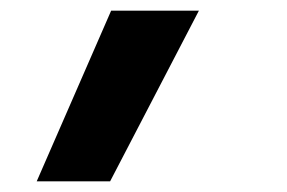

<svg xmlns="http://www.w3.org/2000/svg" viewBox="-20 -189 540 361"><path d="M49 152 189 -169H354L187 152Z"/></svg>

Font: Iosevka Curly Heavy Oblique
Style: Regular
Weight: 900
Italic angle: -9°
Monospace: yes
Designer: Belleve Invis
Foundry: Belleve Invis
Version: Version 11.1.0; ttfautohint (v1.8.3)